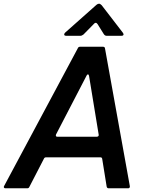

<svg xmlns="http://www.w3.org/2000/svg" viewBox="-56 -1015 780 1035"><path d="M-27 0Q-32 0 -34.5 -3.5Q-37 -7 -34 -12L364 -756Q367 -763 376 -763H499Q509 -763 510 -754L644 -11V-9Q644 -5 641.5 -2.5Q639 0 635 0H530Q521 0 519 -9L495 -158Q494 -167 485 -167H193Q184 -167 181 -160L102 -7Q99 0 91 0ZM466 -278Q471 -278 474 -281Q477 -284 476 -289L424 -606Q422 -614 418 -614Q414 -614 411 -608L246 -290Q245 -288 245 -285Q245 -278 253 -278ZM302 -822Q290 -822 290 -829Q290 -834 295 -839L464 -989Q471 -995 478 -995Q484 -995 492 -987L606 -839Q610 -833 610 -830Q610 -822 598 -822H519Q509 -822 503 -832L470 -885Q465 -892 460 -892Q455 -892 451 -887L394 -829Q385 -822 377 -822Z"/></svg>

Font: Open Sauce Two SemiBold Italic
Style: Regular
Weight: 600
Italic angle: -10°
Designer: Alfredo Marco Pradil
Foundry: Creative Sauce Fz LLC
Version: Version 1.477